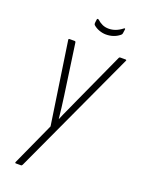

<svg xmlns="http://www.w3.org/2000/svg" viewBox="-150 -863 686 930"><g transform="rotate(20 193.0 -397.5)"><path d="M54 0Q52 0 51 -1.5Q50 -3 51 -6L151 -226L88 -649Q87 -655 93 -655H119Q124 -655 125 -649L162 -389Q166 -361 169.5 -332Q173 -303 176 -274H177Q189 -303 202.5 -331.5Q216 -360 228 -388L347 -649Q349 -655 355 -655H381Q384 -655 385.5 -653.5Q387 -652 385 -649L88 -6Q85 0 81 0ZM250 -736Q233 -736 215 -742.5Q197 -749 184 -761Q181 -765 182 -773L184 -789Q185 -793 187 -793.5Q189 -794 193 -792Q206 -780 220.5 -773.5Q235 -767 253 -767Q289 -767 322 -793Q325 -796 327.5 -795Q330 -794 329 -790L326 -769Q325 -763 319 -759Q290 -736 250 -736Z"/></g></svg>

Font: Sofia Sans Extra Condensed ExtraLight
Style: Italic
Weight: 250
Italic angle: -9°
Version: Version 4.100